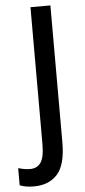

<svg xmlns="http://www.w3.org/2000/svg" viewBox="-120 -747 433 979"><g transform="rotate(-5 96.5 -258.0)"><path d="M13 198Q-30 198 -59 186V98Q-46 102 -30.5 105Q-15 108 2 108Q37 108 56 81.5Q75 55 75 -14V-714H177V-13Q177 102 133.5 150Q90 198 13 198Z"/></g></svg>

Font: Noto Sans Arabic UI Cn Md
Style: Regular
Weight: 500
Width: 3
Designer: Monotype Design Team, Nadine Chahine and Nizar Qandah
Foundry: Monotype Imaging Inc.
Version: Version 2.010; ttfautohint (v1.8.4.7-5d5b)